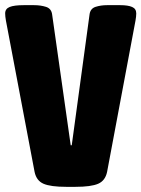

<svg xmlns="http://www.w3.org/2000/svg" viewBox="-29 -722 548 744"><path d="M228 2Q167 2 139.5 -10Q112 -22 105 -56L-6 -642Q-9 -659 -9 -670Q-9 -688 8.5 -695Q26 -702 63 -702H103Q128 -702 149 -695.5Q170 -689 173 -666L245 -159H249L318 -666Q321 -689 341.5 -695.5Q362 -702 386 -702H437Q467 -702 483 -695Q499 -688 499 -670Q499 -659 496 -642L386 -56Q379 -22 351.5 -10Q324 2 263 2Z"/></svg>

Font: Asap Condensed Black
Style: Regular
Weight: 900
Width: 3
Designer: Pablo Cosgaya
Foundry: Omnibus-Type
Version: Version 3.001; ttfautohint (v1.8.4.7-5d5b)